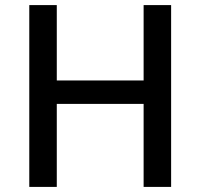

<svg xmlns="http://www.w3.org/2000/svg" viewBox="-20 -734 788 754"><path d="M652 0H544V-326H203V0H95V-714H203V-418H544V-714H652Z"/></svg>

Font: Noto Sans Bengali Medium
Style: Regular
Weight: 500
Designer: Jelle Bosma - Monotype Design Team
Foundry: Monotype Imaging Inc.
Version: Version 2.003; ttfautohint (v1.8.4.7-5d5b)